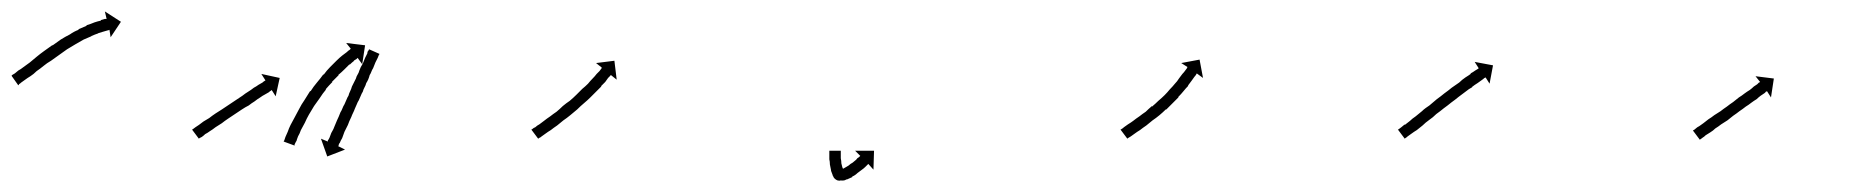

<svg xmlns="http://www.w3.org/2000/svg" viewBox="-46 -340 3241 335"><path d="M-25 -209Q-23 -210 -20 -212Q-18 -214 -14 -217Q-10 -219 -5 -223Q-2 -225 0.5 -227Q3 -229 6 -231Q12 -236 18 -241Q24 -246 31 -251Q31 -251 31 -251Q31 -251 31 -251Q31 -251 31 -251Q31 -251 31 -251Q38 -256 45 -261Q45 -261 45 -261Q45 -261 45 -261Q45 -261 45.5 -261Q46 -261 46 -261Q53 -266 60 -271Q60 -271 60 -271Q60 -271 60 -271Q60 -271 60 -271Q60 -271 60 -271Q68 -276 76 -280Q76 -280 76 -280Q76 -280 76 -280Q76 -280 76 -280Q76 -280 76 -280Q83 -285 91 -288Q91 -288 91 -288Q91 -288 91 -288Q91 -289 91 -289Q91 -289 91 -289Q98 -292 105 -295Q105 -295 105 -295Q105 -295 105 -295Q105 -296 105 -296Q105 -296 105 -296Q112 -298 119 -301Q119 -301 119 -301Q119 -301 119 -301Q119 -301 119 -301Q119 -301 119 -301Q125 -303 130 -304Q130 -304 130 -304.5Q130 -305 130 -305Q130 -305 130 -305Q130 -305 130 -305Q134 -306 137 -307Q137 -307 137 -307Q137 -307 137 -307Q137 -307 137.5 -307Q138 -307 138 -307Q139 -307 140 -307L137 -320L165 -302L147 -275L145 -288Q143 -287 142 -287Q142 -287 142 -287Q142 -287 142 -287Q142 -287 142 -287Q142 -287 142 -287Q139 -286 135 -285Q135 -285 135 -285Q135 -285 135 -285Q135 -285 135 -285Q135 -285 135 -285Q131 -284 125 -282Q125 -282 125 -282Q125 -282 126 -282Q126 -282 126 -282Q126 -282 126 -282Q120 -280 113 -277Q113 -277 113 -277Q113 -277 113 -277Q113 -277 113.5 -277Q114 -277 114 -277Q107 -274 100 -271Q100 -271 100 -271Q100 -271 100 -271Q100 -271 100 -271Q100 -271 100 -271Q93 -267 86 -263Q86 -263 86 -263Q86 -263 86 -263Q86 -263 86 -263Q86 -263 86 -263Q79 -259 71 -254Q71 -254 71 -254Q71 -254 71 -254Q71 -254 71 -254Q71 -254 71 -254Q64 -249 57 -244Q57 -244 57 -244Q57 -244 57 -244Q57 -244 57 -244Q57 -244 57 -244Q50 -239 43 -234Q43 -234 43 -234Q43 -234 43 -234Q43 -234 43 -234Q43 -234 43 -234Q36 -230 30 -225Q24 -220 18 -216Q15 -213 12.5 -211Q10 -209 7 -207Q2 -204 -2 -201Q-6 -198 -9 -196Q-11 -194 -13 -193V-192Q-14 -192 -14 -191L-26 -208Q-25 -208 -25 -209Z M291 -115Q292 -116 295 -118Q298 -120 301 -122Q305 -125 309 -128Q314 -131 319 -134Q324 -138 330 -142Q335 -145 341 -149Q347 -153 353 -157Q359 -161 365 -165Q371 -169 377 -173Q382 -177 387 -180Q392 -183 397 -187Q401 -189 405 -192Q408 -194 412 -196Q414 -198 416 -199Q417 -199 417 -200L410 -211L442 -204L435 -172L428 -183Q428 -183 427 -182Q425 -181 423 -179Q419 -177 416 -175Q412 -173 408 -170Q403 -167 398 -163Q393 -160 388 -156Q382 -153 376 -149Q370 -145 364 -141Q358 -137 352 -133Q346 -129 341 -125Q335 -121 330 -118Q325 -114 320 -111Q316 -108 312 -106Q309 -103 306 -101Q304 -100 302 -99Q301 -98 301 -98L289 -114Q290 -114 291 -115ZM615 -244Q614 -241 613 -239Q612 -237 611 -235Q610 -233 609 -231Q608 -228 605 -221Q603 -218 602 -215Q601 -212 599 -209Q598 -205 596.5 -201.5Q595 -198 593 -195Q592 -191 590 -187.5Q588 -184 587 -180Q585 -177 583.5 -173Q582 -169 580 -165Q578 -162 576.5 -158Q575 -154 573 -150Q572 -147 570 -143Q568 -139 567 -136Q563 -128 561 -122Q557 -114 555 -110Q554 -107 553 -104.5Q552 -102 551 -99Q548 -94 547 -91Q546 -90 545.5 -89Q545 -88 545 -86Q544 -86 544 -85L556 -79L525 -67L514 -98L526 -93Q526 -93 526 -95Q527 -96 527.5 -97Q528 -98 529 -100Q531 -105 532 -108Q533 -110 534.5 -112.5Q536 -115 537 -118Q538 -121 539.5 -124Q541 -127 542 -130Q545 -136 548 -144Q550 -147 551.5 -151Q553 -155 555 -158Q557 -162 558.5 -166Q560 -170 562 -173Q563 -177 565 -181Q567 -185 568 -189Q572 -197 575 -203Q576 -207 578 -210Q580 -213 581 -217Q582 -220 583.5 -223Q585 -226 587 -229Q588 -232 591 -239Q592 -241 593 -243Q594 -245 595 -247Q595 -249 595.5 -250Q596 -251 597 -252Q597 -252 598 -254L616 -246Q616 -245 615 -244ZM450 -95Q451 -98 452 -101Q452 -101 452 -101Q452 -101 452 -101Q452 -101 452 -101Q452 -101 452 -101Q454 -105 456 -110Q456 -110 456 -110Q456 -110 456 -110Q456 -110 456 -110Q456 -110 456 -110Q458 -116 461 -122Q461 -122 461 -122Q461 -122 461 -122Q461 -122 461 -122Q461 -122 461 -122Q464 -128 468 -135Q468 -135 468 -135Q468 -135 468 -135Q468 -135 468 -135Q468 -135 468 -135Q472 -142 476 -150Q476 -150 476 -150Q476 -150 476 -150Q476 -150 476 -150Q476 -150 476 -150Q480 -158 485 -165Q485 -165 485 -165Q485 -165 485 -165Q485 -165 485 -165Q485 -165 485 -165Q490 -173 495 -181Q495 -181 495.5 -181Q496 -181 496 -181Q496 -181 496 -181Q496 -181 496 -181Q501 -189 507 -196Q507 -196 507 -196Q507 -196 507 -196Q507 -196 507 -196Q507 -196 507 -196Q513 -203 518 -210Q518 -210 518 -210Q518 -210 518 -210Q519 -210 519 -210Q519 -210 519 -210Q524 -217 530 -223Q530 -223 530 -223Q530 -223 530 -223Q530 -223 530 -223Q530 -223 530 -223Q536 -229 541 -234Q541 -234 541 -234Q541 -234 541 -234Q541 -234 541 -234Q541 -234 541 -234Q546 -239 551 -243Q551 -243 551 -243Q551 -243 551 -243Q551 -243 551 -243Q551 -243 551 -243Q555 -246 559 -249Q559 -249 559 -249Q559 -249 559 -249Q559 -249 559 -249Q559 -249 559 -249Q562 -252 564 -253Q564 -253 564 -253Q564 -253 564 -253Q564 -253 564 -253Q564 -253 564 -253Q565 -254 566 -255L558 -265L591 -261L586 -228L578 -239Q577 -238 576 -237Q576 -237 576 -237Q576 -237 576 -237Q576 -237 576 -237Q576 -237 576 -237Q574 -236 571 -234Q571 -234 571.5 -234Q572 -234 572 -234Q572 -234 572 -234Q572 -234 572 -234Q568 -231 564 -227Q564 -227 564 -227Q564 -227 564 -227Q564 -227 564 -227.5Q564 -228 564 -228Q560 -224 555 -219Q555 -219 555 -219Q555 -219 555 -219Q555 -219 555 -219Q555 -219 555 -219Q550 -214 544 -209Q544 -209 544.5 -209Q545 -209 545 -209Q545 -209 545 -209Q545 -209 545 -209Q539 -203 533 -197Q533 -197 533.5 -197Q534 -197 534 -197Q534 -197 534 -197Q534 -197 534 -197Q528 -191 522 -184Q522 -184 522 -184Q522 -184 523 -184Q523 -184 523 -184Q523 -184 523 -184Q517 -177 512 -169Q512 -169 512 -169Q512 -169 512 -169Q512 -169 512 -169Q512 -169 512 -169Q507 -162 502 -155Q502 -155 502 -155Q502 -155 502 -155Q502 -155 502 -155Q502 -155 502 -155Q497 -147 493 -140Q493 -140 493 -140Q493 -140 493 -140Q493 -140 493 -140Q493 -140 493 -140Q489 -133 486 -126Q486 -126 486 -126Q486 -126 486 -126Q486 -126 486 -126Q486 -126 486 -126Q482 -119 479 -113Q479 -113 479 -113Q479 -113 479 -113Q479 -113 479 -113Q479 -113 479 -113Q477 -107 474 -102Q474 -102 474 -102Q474 -102 474 -102Q474 -102 474 -102Q474 -102 474 -102Q472 -97 471 -93Q471 -93 471 -93.5Q471 -94 471 -94Q471 -94 471 -94Q471 -94 471 -94Q469 -90 468 -88Q468 -87 468 -86L449 -93Q449 -94 450 -95Z M883 -115Q885 -117 888 -118Q891 -121 895 -123Q899 -126 903 -129Q908 -133 914 -137Q914 -137 914 -137Q914 -137 914 -137Q914 -137 914 -137Q914 -137 914 -137Q919 -141 925 -145Q925 -145 925 -145Q925 -145 925 -145Q925 -145 925 -145Q925 -145 925 -145Q931 -150 936 -155Q936 -155 936 -155Q936 -155 936 -155Q936 -155 936 -155Q936 -155 936 -155Q942 -160 948 -164Q948 -164 948 -164Q948 -164 948 -164Q948 -164 948 -164Q948 -164 948 -164Q954 -169 960 -175Q960 -175 960 -175Q960 -175 960 -175Q960 -175 959.5 -174.5Q959 -174 959 -174Q965 -180 970 -185Q970 -185 970 -185Q970 -185 970 -185Q970 -185 970 -185Q970 -185 970 -185Q975 -189 980 -194Q980 -194 980 -194Q980 -194 980 -194Q980 -194 980 -194Q980 -194 980 -194Q984 -199 988 -203Q988 -203 988 -203Q988 -203 988 -203Q988 -203 988 -203Q988 -203 988 -203Q992 -207 995 -211Q995 -211 995 -211Q995 -211 995 -211Q995 -211 995 -211Q995 -211 995 -211Q998 -214 1000 -216Q1000 -216 1000 -216Q1000 -216 1000 -216Q1000 -216 1000 -216Q1000 -216 1000 -216Q1002 -219 1003 -220Q1004 -221 1004 -222L994 -230L1026 -234L1030 -201L1020 -209Q1019 -209 1019 -208Q1017 -206 1015 -204Q1015 -204 1015 -204Q1015 -204 1015 -204Q1015 -204 1015 -204Q1015 -204 1015 -204Q1013 -201 1010 -197Q1010 -197 1010 -197Q1010 -197 1010 -197Q1010 -197 1010 -197Q1010 -197 1010 -197Q1007 -194 1003 -190Q1003 -190 1003 -189.5Q1003 -189 1003 -189Q1003 -189 1003 -189Q1003 -189 1003 -189Q999 -185 994 -180Q994 -180 994 -180Q994 -180 994 -180Q994 -180 994 -180Q994 -180 994 -180Q989 -175 984 -170Q984 -170 984 -170Q984 -170 984 -170Q984 -170 984 -170Q984 -170 984 -170Q979 -165 973 -160Q973 -160 973 -160Q973 -160 973 -160Q973 -160 973 -160Q973 -160 973 -160Q967 -155 961 -149Q961 -149 961 -149Q961 -149 961 -149Q961 -149 961 -149Q961 -149 961 -149Q955 -144 949 -139Q949 -139 949 -139Q949 -139 949 -139Q949 -139 949 -139Q949 -139 949 -139Q943 -134 937 -130Q937 -130 937 -130Q937 -130 937 -130Q937 -130 937 -130Q937 -130 937 -130Q931 -125 926 -121Q926 -121 926 -121Q926 -121 926 -121Q926 -121 926 -121Q926 -121 926 -121Q920 -117 915 -113Q910 -110 906 -107Q902 -104 899 -102Q897 -100 894 -99Q894 -98 893 -98L881 -114Q882 -114 883 -115Z M1421 -75Q1421 -75 1421 -75Q1421 -75 1421 -75Q1421 -75 1421 -75Q1421 -75 1421 -75Q1421 -73 1421 -70Q1421 -70 1421 -70Q1421 -70 1421 -70Q1421 -70 1421 -70Q1421 -70 1421 -70Q1421 -67 1421 -63Q1421 -63 1421 -63.5Q1421 -64 1421 -64Q1421 -64 1421 -64Q1421 -64 1421 -64Q1422 -59 1422 -55Q1422 -55 1422 -55Q1422 -55 1422 -55Q1422 -55 1422 -55Q1422 -55 1422 -55Q1423 -51 1424 -47Q1424 -47 1424 -47Q1424 -47 1424 -47Q1424 -47 1424 -47.5Q1424 -48 1424 -48Q1425 -44 1426 -42Q1426 -42 1425.5 -42Q1425 -42 1425 -42Q1425 -42 1425 -42Q1425 -42 1425 -42Q1426 -42 1426 -41Q1431 -34 1425 -28Q1419 -22 1412 -27Q1405 -32 1408.5 -40Q1412 -48 1421 -45Q1421 -45 1420 -45Q1420 -45 1420 -45Q1421 -45 1424 -45Q1424 -45 1423 -45Q1422 -45 1422 -45Q1423 -45 1425 -46Q1425 -46 1425 -46Q1425 -46 1425 -46Q1425 -45 1424.5 -45Q1424 -45 1424 -45Q1428 -47 1431 -49Q1431 -49 1431 -49Q1431 -49 1431 -49Q1431 -49 1431 -49Q1431 -49 1431 -49Q1435 -51 1438 -54Q1438 -54 1438 -54Q1438 -54 1438 -54Q1438 -54 1438 -54Q1438 -54 1438 -54Q1442 -56 1445 -59Q1445 -59 1445 -59Q1445 -59 1445 -59Q1445 -59 1445 -59Q1445 -59 1445 -59Q1448 -61 1450 -64Q1450 -64 1450 -64Q1450 -64 1450 -64Q1450 -64 1450 -64Q1450 -64 1450 -64Q1452 -65 1454 -67Q1454 -67 1455 -68L1446 -77H1479L1478 -44L1469 -54Q1468 -53 1467 -52Q1466 -51 1464 -49Q1464 -49 1464 -49Q1464 -49 1464 -49Q1464 -49 1464 -49Q1464 -49 1464 -49Q1461 -46 1458 -44Q1458 -44 1458 -44Q1458 -44 1458 -44Q1458 -44 1458 -44Q1458 -44 1458 -44Q1454 -41 1450 -38Q1450 -38 1450 -38Q1450 -38 1450 -38Q1450 -38 1450 -38Q1450 -38 1450 -38Q1446 -34 1441 -32Q1441 -32 1441 -32Q1441 -32 1441 -32Q1441 -31 1441 -31Q1441 -31 1441 -31Q1436 -29 1432 -27Q1432 -27 1432 -27Q1432 -27 1432 -27Q1432 -27 1431.5 -27Q1431 -27 1431 -27Q1428 -25 1425 -25Q1425 -25 1424 -25Q1424 -25 1423 -25Q1419 -25 1416 -26Q1416 -26 1415 -26Q1415 -26 1415 -26Q1415 -26 1415 -26Q1416 -26 1416 -26Q1417 -25 1418 -26Q1428 -27 1427 -38Q1427 -39 1425 -41.5Q1423 -44 1424 -43Q1431 -38 1423 -30Q1415 -23 1410 -29Q1409 -31 1408 -33Q1408 -33 1408 -33Q1408 -33 1407 -33Q1407 -33 1407 -33.5Q1407 -34 1407 -34Q1406 -37 1404 -42Q1404 -42 1404 -42Q1404 -42 1404 -42Q1404 -42 1404 -42.5Q1404 -43 1404 -43Q1403 -47 1402 -53Q1402 -53 1402 -53Q1402 -53 1402 -53Q1402 -53 1402 -53Q1402 -53 1402 -53Q1402 -58 1401 -62Q1401 -62 1401 -62Q1401 -62 1401 -62Q1401 -62 1401 -62Q1401 -62 1401 -62Q1401 -66 1401 -70Q1401 -70 1401 -70Q1401 -70 1401 -70Q1401 -70 1401 -70Q1401 -70 1401 -70Q1401 -73 1401 -75Q1401 -75 1401 -75Q1401 -75 1401 -75Q1401 -75 1401 -75Q1401 -75 1401 -75Q1401 -76 1401 -77H1421Q1421 -76 1421 -75Z M1911 -115Q1913 -116 1915 -118Q1919 -121 1922 -123Q1927 -126 1931 -129Q1936 -133 1942 -137Q1942 -137 1942 -137Q1942 -137 1942 -137Q1942 -137 1942 -137Q1942 -137 1942 -137Q1947 -141 1953 -145Q1953 -145 1953 -145Q1953 -145 1953 -145Q1953 -145 1953 -145Q1953 -145 1953 -145Q1958 -150 1964 -155Q1964 -155 1964 -154.5Q1964 -154 1964 -154Q1964 -154 1964 -154Q1964 -154 1964 -154Q1970 -159 1975 -164Q1975 -164 1975 -164Q1975 -164 1975 -164Q1975 -164 1975 -164Q1975 -164 1975 -164Q1981 -169 1986 -174Q1986 -174 1986 -174Q1986 -174 1986 -174Q1986 -174 1986 -174Q1986 -174 1986 -174Q1991 -179 1995 -184Q1995 -184 1995 -184Q1995 -184 1995 -184Q1995 -184 1995 -184Q1995 -184 1995 -184Q2000 -189 2004 -194Q2004 -194 2004 -194Q2004 -194 2004 -194Q2004 -194 2004 -194Q2004 -194 2004 -194Q2008 -198 2011 -203Q2011 -203 2011 -203Q2011 -203 2011 -203Q2011 -203 2011 -203Q2011 -203 2011 -203Q2014 -207 2017 -211Q2017 -211 2017 -211Q2017 -211 2017 -211Q2017 -211 2017 -211Q2017 -211 2017 -211Q2020 -214 2022 -217Q2022 -217 2022 -217Q2022 -217 2022 -217Q2022 -217 2022 -217Q2022 -217 2022 -217Q2024 -220 2025 -221Q2025 -222 2026 -223L2015 -230L2047 -236L2053 -204L2042 -212Q2042 -211 2041 -210Q2040 -208 2038 -206Q2038 -206 2038 -206Q2038 -206 2038 -206Q2038 -206 2038 -206Q2038 -206 2038 -206Q2036 -203 2033 -199Q2033 -199 2033 -199Q2033 -199 2033 -199Q2033 -199 2033 -199Q2033 -199 2033 -199Q2030 -195 2027 -191Q2027 -191 2027 -191Q2027 -191 2027 -191Q2027 -191 2027 -190.5Q2027 -190 2027 -190Q2023 -186 2019 -181Q2019 -181 2019 -181Q2019 -181 2019 -181Q2019 -181 2019 -181Q2019 -181 2019 -181Q2015 -176 2010 -171Q2010 -171 2010 -170.5Q2010 -170 2010 -170Q2010 -170 2010 -170Q2010 -170 2010 -170Q2005 -165 2000 -160Q2000 -160 2000 -160Q2000 -160 2000 -160Q2000 -160 2000 -160Q2000 -160 2000 -160Q1994 -154 1989 -149Q1989 -149 1989 -149Q1989 -149 1989 -149Q1989 -149 1988.5 -149Q1988 -149 1988 -149Q1983 -144 1977 -139Q1977 -139 1977 -139Q1977 -139 1977 -139Q1977 -139 1977 -139Q1977 -139 1977 -139Q1971 -134 1965 -130Q1965 -130 1965 -130Q1965 -130 1965 -130Q1965 -130 1965 -130Q1965 -130 1965 -130Q1959 -125 1954 -121Q1954 -121 1954 -121Q1954 -121 1954 -121Q1954 -121 1954 -121Q1954 -121 1954 -121Q1948 -117 1943 -113Q1938 -110 1934 -107Q1930 -104 1927 -102Q1924 -100 1922 -99Q1921 -98 1921 -98L1909 -114Q1910 -114 1911 -115Z M2395 -115Q2396 -116 2399 -118Q2399 -118 2399 -118Q2399 -118 2399 -118Q2399 -118 2399 -118Q2399 -118 2399 -118Q2401 -120 2405 -123Q2405 -123 2405 -123Q2405 -123 2405 -123Q2405 -123 2405 -122.5Q2405 -122 2405 -122Q2409 -125 2414 -129Q2418 -133 2424 -137Q2429 -141 2435 -146Q2438 -149 2441.5 -151.5Q2445 -154 2448 -156Q2455 -162 2461 -167Q2468 -172 2474 -177Q2481 -182 2487 -187Q2494 -192 2500 -196Q2505 -201 2511 -205Q2516 -208 2520 -211V-212Q2524 -214 2528 -217Q2531 -219 2533 -220Q2534 -221 2534 -221L2527 -232L2559 -226L2553 -194L2546 -205Q2545 -204 2544 -204Q2542 -202 2539 -200Q2536 -198 2532 -195Q2527 -192 2522 -188H2523Q2517 -185 2511 -180Q2506 -176 2499 -171Q2493 -166 2486 -161Q2480 -156 2473 -151Q2467 -146 2460 -141Q2457 -138 2454 -135.5Q2451 -133 2448 -131Q2441 -126 2436 -121Q2431 -117 2426 -113Q2421 -110 2417 -107Q2417 -107 2417 -107Q2417 -107 2417 -107Q2417 -107 2417 -107Q2417 -107 2417 -107Q2413 -104 2410 -102Q2410 -102 2410 -102Q2410 -102 2410 -102Q2410 -102 2410 -102Q2410 -102 2410 -102Q2408 -100 2406 -99Q2405 -98 2405 -98L2393 -114Q2394 -114 2395 -115Z M2909 -113Q2911 -114 2913 -116Q2915 -118 2919 -120Q2923 -123 2926 -125Q2931 -129 2935 -132Q2940 -135 2945 -139Q2951 -143 2956 -146Q2961 -150 2967 -154Q2972 -158 2978 -162Q2983 -166 2988 -170Q2993 -173 2998 -177Q3002 -180 3007 -183Q3011 -186 3014 -189Q3017 -191 3020 -193Q3022 -195 3023 -196Q3024 -196 3025 -197L3017 -207L3049 -203L3044 -170L3037 -181Q3036 -180 3035 -180Q3034 -178 3032 -177Q3029 -175 3026 -173Q3022 -170 3019 -167Q3014 -164 3010 -161Q3005 -157 3000 -154Q2995 -150 2989 -146Q2984 -142 2978 -138Q2973 -134 2968 -130Q2962 -126 2957 -123Q2952 -119 2947 -116Q2943 -112 2938 -109Q2935 -107 2930 -104Q2927 -101 2925 -100Q2922 -98 2921 -97Q2920 -97 2920 -96L2908 -112Q2908 -113 2909 -113Z"/></svg>

Font: FRB American Cursive Just Arrows Black
Style: Bold Italic
Weight: 900
Italic angle: -25°
Version: Version 2.0;Modular Font Editor K font №1